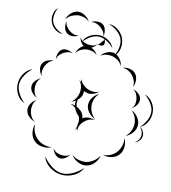

<svg xmlns="http://www.w3.org/2000/svg" viewBox="-203 -1054 1148 1287"><g transform="rotate(10 370.5 -410.5)"><path d="M283 -763Q295 -794 326 -811.5Q357 -829 390 -828Q423 -827 452.5 -807.5Q482 -788 492 -757Q472 -783 444 -800Q416 -817 389 -818Q363 -819 334 -803.5Q305 -788 283 -763ZM252 -680Q257 -702 276 -721Q295 -740 318 -743Q341 -745 363.5 -730Q386 -715 396 -694Q379 -710 359 -715Q339 -720 320 -719Q302 -717 283 -708Q264 -699 252 -680ZM420 -693Q434 -712 460.5 -723Q487 -734 511 -727Q534 -720 550.5 -696.5Q567 -673 568 -648Q559 -671 541 -684.5Q523 -698 504 -704Q485 -709 462.5 -707.5Q440 -706 420 -693ZM132 -618Q129 -636 136.5 -657.5Q144 -679 161 -689Q177 -698 199.5 -693Q222 -688 236 -676Q219 -683 202 -679Q185 -675 172 -668Q159 -660 147 -648Q135 -636 132 -618ZM582 -640Q604 -647 630.5 -641Q657 -635 671 -617Q685 -599 685 -572Q685 -545 673 -525Q677 -548 670.5 -568Q664 -588 652 -602Q641 -617 623 -628Q605 -639 582 -640ZM59 -491Q45 -506 39.5 -530Q34 -554 44 -572Q54 -591 77 -600Q100 -609 120 -606Q100 -602 86.5 -589Q73 -576 65 -561Q58 -547 54.5 -528.5Q51 -510 59 -491ZM-24 -292Q-58 -306 -76 -341Q-94 -376 -92 -413Q-90 -450 -67.5 -482.5Q-45 -515 -10 -526Q-39 -504 -59.5 -473Q-80 -442 -82 -413Q-84 -383 -67.5 -350Q-51 -317 -24 -292ZM355 -171Q352 -178 351 -187Q346 -180 339 -175Q346 -186 350 -200Q350 -216 355 -229Q356 -251 349 -269Q326 -289 316 -320Q300 -334 281 -341Q296 -341 312 -335Q311 -342 310 -349Q310 -359 311 -369Q296 -360 281 -357Q293 -364 302 -373.5Q311 -383 317 -394Q320 -403 325 -412Q328 -419 329 -426Q333 -445 329.5 -467.5Q326 -490 310 -508Q318 -504 324 -497Q323 -508 323 -518Q330 -496 345 -481Q360 -466 377 -458Q394 -450 415.5 -448Q437 -446 458 -456Q441 -440 414.5 -433Q388 -426 367 -436Q362 -438 358 -441Q356 -439 354 -436Q354 -429 353 -422Q348 -397 323 -377Q320 -362 320 -349Q321 -340 324 -330Q340 -322 353 -309Q366 -296 371 -280Q375 -270 375 -259Q392 -271 417 -271Q442 -271 460 -261Q438 -265 419.5 -257.5Q401 -250 388 -238Q376 -228 367 -214Q364 -207 360 -199Q355 -186 355 -171ZM678 -510Q697 -505 714.5 -489Q732 -473 734 -453Q736 -433 722.5 -413.5Q709 -394 691 -385Q705 -400 708.5 -417.5Q712 -435 710 -451Q708 -466 701 -482.5Q694 -499 678 -510ZM760 -490Q792 -479 812.5 -448Q833 -417 833 -382Q834 -347 816 -315Q798 -283 765 -270Q791 -293 807.5 -323.5Q824 -354 823 -382Q823 -409 805 -438.5Q787 -468 760 -490ZM51 -343Q31 -351 16 -370.5Q1 -390 2 -411Q2 -432 19 -450Q36 -468 56 -475Q39 -462 32.5 -444Q26 -426 26 -410Q25 -393 30 -375Q35 -357 51 -343ZM353 -444V-445V-446ZM460 -270Q435 -279 416 -303.5Q397 -328 397 -355Q397 -382 416 -406.5Q435 -431 460 -440Q439 -423 430 -400Q421 -377 421 -355Q421 -334 430.5 -310.5Q440 -287 460 -270ZM691 -369Q717 -358 734.5 -331.5Q752 -305 750 -278Q749 -250 728 -226Q707 -202 680 -194Q702 -210 713.5 -233.5Q725 -257 726 -279Q728 -301 719.5 -325.5Q711 -350 691 -369ZM65 -182Q43 -188 24 -207Q5 -226 3 -249Q0 -272 15 -294.5Q30 -317 51 -327Q35 -310 30 -289.5Q25 -269 27 -251Q28 -233 37 -214Q46 -195 65 -182ZM765 -270Q780 -262 788.5 -245Q797 -228 795 -211Q792 -194 779 -180Q766 -166 749 -162Q780 -181 785 -212Q789 -243 765 -270ZM676 -179Q689 -153 686.5 -120Q684 -87 665 -66Q646 -44 613.5 -37.5Q581 -31 554 -42Q583 -41 607.5 -52.5Q632 -64 647 -82Q662 -99 671 -124.5Q680 -150 676 -179ZM206 -33Q179 -21 145 -25.5Q111 -30 90 -51Q68 -72 63 -106Q58 -140 71 -167Q68 -137 78.5 -111Q89 -85 107 -68Q124 -51 150 -41Q176 -31 206 -33ZM540 -35Q534 -6 510.5 18.5Q487 43 458 47Q429 52 399 36.5Q369 21 354 -5Q377 14 404 20.5Q431 27 454 24Q477 20 500.5 5Q524 -10 540 -35ZM338 -6Q329 10 309 22Q289 34 271 30Q252 27 238 9Q224 -9 221 -28Q230 -11 245 -3.5Q260 4 275 7Q290 9 307 7.5Q324 6 338 -6ZM447 65Q428 104 385.5 123Q343 142 300 137Q257 132 220.5 104Q184 76 174 34Q197 70 232 96.5Q267 123 301 127Q336 131 376 113Q416 95 447 65ZM148 -793Q120 -793 96 -811.5Q72 -830 63 -856Q53 -882 59 -911.5Q65 -941 86 -959Q73 -934 68.5 -907Q64 -880 72 -859Q80 -838 101 -820.5Q122 -803 148 -793ZM146 -892Q153 -916 174.5 -936Q196 -956 221 -958Q246 -960 270 -944Q294 -928 305 -905Q287 -923 265 -929.5Q243 -936 223 -934Q203 -932 182 -922Q161 -912 146 -892ZM321 -905Q338 -915 362 -915.5Q386 -916 402 -903Q417 -890 421 -866.5Q425 -843 418 -824Q418 -844 408 -859Q398 -874 386 -884Q374 -895 357.5 -901.5Q341 -908 321 -905ZM442 -913Q476 -912 504.5 -888.5Q533 -865 544 -833Q555 -800 547 -764.5Q539 -729 512 -707Q530 -737 536.5 -770Q543 -803 534 -829Q525 -855 499.5 -877.5Q474 -900 442 -913ZM256 -802Q239 -791 215 -790.5Q191 -790 176 -803Q160 -815 156 -839Q152 -863 158 -882Q159 -862 169 -846.5Q179 -831 191 -821Q203 -811 220 -804.5Q237 -798 256 -802ZM428 -812Q433 -803 435 -789.5Q437 -776 431 -768Q424 -761 410.5 -761.5Q397 -762 388 -765Q397 -765 402.5 -771.5Q408 -778 413 -784Q418 -790 424 -796Q430 -802 428 -812ZM388 -765Q377 -749 356.5 -738Q336 -727 318 -731Q299 -735 285 -753.5Q271 -772 269 -792Q278 -774 293 -766Q308 -758 323 -754Q338 -751 355 -752Q372 -753 388 -765Z"/></g></svg>

Font: Rubik Puddles
Style: Regular
Weight: 400
Designer: Hubert and Fischer, NaN
Foundry: Hubert and Fischer, NaN
Version: Version 2.200